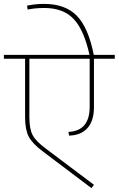

<svg xmlns="http://www.w3.org/2000/svg" viewBox="-32 -963 610 987"><path d="M558 -681V-661H451V-413Q451 -341 417 -304Q383 -267 323 -266L320 -285Q429 -290 429 -414V-661H119V-360Q119 -301 135.5 -269Q152 -237 205 -198L451 -13L438 4L189 -184Q134 -225 115.5 -261Q97 -297 97 -360V-661H-12V-681H428Q400 -809 346.5 -865.5Q293 -922 196 -922Q150 -922 110 -914L107 -934Q150 -943 194 -943Q303 -943 362.5 -882.5Q422 -822 450 -681Z"/></svg>

Font: FiraGO Thin
Style: Regular
Weight: 100
Designer: bBox Type
Foundry: bBox Type GmbH
Version: Version 1.001;PS 001.001;hotconv 1.0.88;makeotf.lib2.5.64775